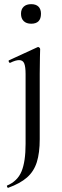

<svg xmlns="http://www.w3.org/2000/svg" viewBox="-20 -621 299 923"><path d="M173 -385Q173 -376 172 -346Q171 -316 171 -267V48Q171 114 157 158.5Q143 203 110 232Q77 261 19 282Q17 283 14.5 277.5Q12 272 14 271Q64 250 83.5 203Q103 156 103 71V-265Q103 -300 96.5 -316Q90 -332 72 -332Q64 -332 53.5 -329Q43 -326 29 -319Q25 -318 22.5 -323.5Q20 -329 23 -331L160 -394Q162 -395 163 -395Q166 -395 169.5 -392Q173 -389 173 -385ZM130 -507Q107 -507 94 -519.5Q81 -532 81 -555Q81 -577 94 -589Q107 -601 130 -601Q153 -601 165 -589Q177 -577 177 -555Q177 -507 130 -507Z"/></svg>

Font: Cormorant Medium
Style: Regular
Weight: 500
Designer: Christian Thalmann (Catharsis Fonts)
Foundry: Catharsis Fonts
Version: Version 4.000